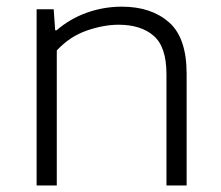

<svg xmlns="http://www.w3.org/2000/svg" viewBox="-20 -570 678 590"><path d="M92.5 0V-541.5H145L149.5 -477H154Q195 -512.5 246.8 -531Q298.5 -549.5 354.5 -549.5Q444 -549.5 498.8 -502Q553.5 -454.5 553.5 -343.5V0H491.5V-342.5Q491.5 -426 452.2 -460Q413 -494 344.5 -494Q298.5 -494 246.5 -476Q194.5 -458 154.5 -415V0Z"/></svg>

Font: Encode Sans Exp Lt
Style: Regular
Weight: 300
Width: 7
Designer: Multiple Designers
Foundry: Impallari Type
Version: Version 3.002; ttfautohint (v1.8.3) -l 8 -r 50 -G 200 -x 14 